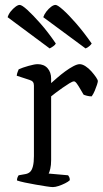

<svg xmlns="http://www.w3.org/2000/svg" viewBox="-20 -761 419 781"><path d="M195 0Q187 0 168 -3Q149 -6 125.5 -10Q102 -14 81 -18.5Q60 -23 49 -27Q49 -34 51.5 -40Q54 -46 56 -48L84 -53Q95 -55 102.5 -62Q110 -69 114 -85Q118 -101 118 -126V-413Q118 -422 114 -427.5Q110 -433 100 -436L48 -453Q49 -462 52 -469Q55 -476 56 -479Q71 -486 96 -493Q121 -500 133 -500Q159 -500 173.5 -483.5Q188 -467 188 -441V-423Q197 -431 212.5 -444.5Q228 -458 245 -470.5Q262 -483 278 -491.5Q294 -500 304 -500Q315 -500 328 -491.5Q341 -483 352 -470.5Q363 -458 370.5 -447Q378 -436 378 -431Q378 -427 374.5 -416Q371 -405 365.5 -392Q360 -379 353 -369Q343 -369 333.5 -371.5Q324 -374 320 -376Q314 -386 306.5 -399Q299 -412 292.5 -421Q286 -430 281 -430Q275 -430 262 -422Q249 -414 234 -403.5Q219 -393 206.5 -383.5Q194 -374 188 -369V-110Q188 -89 184.5 -74.5Q181 -60 178 -55L257 -48Q259 -46 261.5 -41Q264 -36 264 -28Q258 -22 245 -15.5Q232 -9 218.5 -4.5Q205 0 195 0ZM182 -564 11 -691Q15 -704 24 -715Q33 -726 43 -733.5Q53 -741 60 -741Q69 -741 91 -721Q113 -701 144 -666Q175 -631 207 -584Q205 -579 197.5 -573.5Q190 -568 182 -564ZM328 -564 156 -691Q160 -703 169 -714.5Q178 -726 188 -733.5Q198 -741 206 -741Q214 -741 236.5 -721Q259 -701 289.5 -666Q320 -631 353 -584Q350 -579 343 -573Q336 -567 328 -564Z"/></svg>

Font: Texturina Medium 12pt ExtraLight
Style: Regular
Weight: 250
Version: Version 1.002